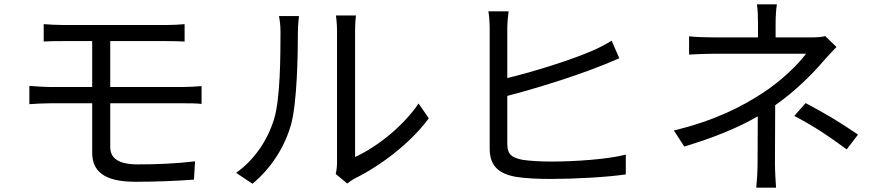

<svg xmlns="http://www.w3.org/2000/svg" viewBox="-20 -821 4040 883"><path d="M115 -426V-342C143 -344 184 -346 209 -346H404V-120C404 -38 452 15 603 15C698 15 794 11 872 5L877 -79C791 -69 709 -65 614 -65C522 -65 487 -95 487 -145V-346H826C848 -346 884 -346 907 -343V-425C885 -423 845 -421 824 -421H487V-632H747C782 -632 805 -631 829 -630V-710C807 -708 779 -706 747 -706C673 -706 342 -706 271 -706C237 -706 208 -708 181 -710V-630C208 -632 237 -632 271 -632H404V-421H209C183 -421 142 -424 115 -426Z M1524 -21 1577 23C1584 17 1595 9 1611 0C1727 -57 1866 -160 1952 -277L1905 -345C1828 -232 1705 -141 1613 -99C1613 -130 1613 -613 1613 -676C1613 -714 1616 -742 1617 -750H1525C1526 -742 1530 -714 1530 -676C1530 -613 1530 -123 1530 -77C1530 -57 1528 -37 1524 -21ZM1066 -26 1141 24C1225 -45 1289 -143 1319 -250C1346 -350 1350 -564 1350 -675C1350 -705 1354 -735 1355 -747H1263C1267 -726 1270 -704 1270 -674C1270 -563 1269 -363 1240 -272C1210 -175 1150 -86 1066 -26Z M2319 -769H2226C2230 -749 2232 -715 2232 -688C2232 -635 2232 -234 2232 -138C2232 -57 2275 -22 2351 -8C2393 -1 2452 2 2512 2C2621 2 2771 -6 2858 -19V-110C2775 -88 2621 -78 2516 -78C2466 -78 2415 -81 2383 -86C2335 -96 2313 -109 2313 -160V-380C2438 -412 2620 -469 2733 -514C2763 -525 2799 -541 2828 -553L2793 -634C2764 -616 2735 -601 2705 -588C2601 -543 2433 -491 2313 -462V-688C2313 -716 2316 -746 2319 -769Z M3874 -134 3926 -202C3833 -265 3779 -297 3685 -347L3633 -288C3727 -238 3787 -198 3874 -134ZM3827 -605 3775 -655C3758 -650 3735 -649 3712 -649H3547V-713C3547 -741 3549 -779 3553 -801H3461C3465 -779 3466 -741 3466 -713V-649H3270C3237 -649 3181 -650 3149 -654V-570C3180 -572 3237 -574 3272 -574C3317 -574 3640 -574 3687 -574C3653 -527 3573 -448 3484 -391C3393 -332 3268 -266 3079 -221L3127 -147C3262 -188 3372 -232 3465 -286L3464 -68C3464 -33 3461 13 3458 42H3549C3547 11 3544 -33 3544 -68L3545 -337C3637 -401 3721 -485 3771 -545C3787 -563 3809 -586 3827 -605Z"/></svg>

Font: GenYoGothic2 TW R
Style: Regular
Weight: 400
Version: Version 2.100;PS 2.1;hotconv 16.6.51;makeotf.lib2.5.65220 DE